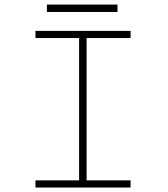

<svg xmlns="http://www.w3.org/2000/svg" viewBox="-20 -838 750 858"><path d="M563.5 -668H367V-32H563.5V0H138.5V-32H333.5V-668H138.5V-700H563.5ZM189.5 -817.5H505V-784.5H189.5Z"/></svg>

Font: League Mono Thin
Style: Regular
Weight: 100
Width: 6
Designer: Tyler Finck
Foundry: The League of Moveable Type / Tyler Finck
Version: Version 2.300;RELEASE